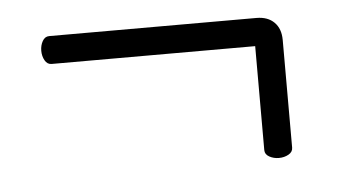

<svg xmlns="http://www.w3.org/2000/svg" viewBox="-32 -414 654 357"><g transform="rotate(-5 295.0 -235.5)"><path d="M450 -315H70Q62 -315 57.5 -323Q53 -331 53 -341Q53 -351 57.5 -359Q62 -367 70 -367H457Q478 -367 490 -355Q502 -343 502 -322V-121Q502 -113 494 -108.5Q486 -104 476 -104Q466 -104 458 -108.5Q450 -113 450 -121Z"/></g></svg>

Font: LXGW WenKai Light
Style: Regular
Weight: 300
Designer: LXGW / Fontworks Inc.
Foundry: LXGW / Fontworks Inc.
Version: Version 1.501; October 10, 2024